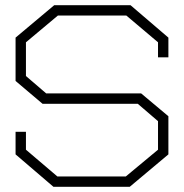

<svg xmlns="http://www.w3.org/2000/svg" viewBox="-20 -720 709 740"><path d="M480 0H186L40 -125V-212H80V-143L201 -40H465L589 -143V-253L511 -320H144L40 -408V-575L189 -700H483L629 -575V-499H589V-557L467 -660H203L80 -557V-427L158 -360H524L629 -272V-125Z"/></svg>

Font: Turret Road Light
Style: Regular
Weight: 300
Designer: Noponies
Foundry: Noponies
Version: Version 1.001; ttfautohint (v1.8)